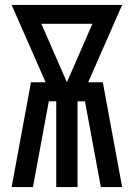

<svg xmlns="http://www.w3.org/2000/svg" viewBox="-20 -755 540 775"><path d="M27 0 105 -423H164L27 -735H473L336 -423H395L473 0H387L323 -346H293V0H207V-346H177L113 0ZM250 -423 353 -659H147Z"/></svg>

Font: Iosevka SS10 Medium
Style: Regular
Weight: 500
Monospace: yes
Designer: Belleve Invis
Foundry: Belleve Invis
Version: Version 28.0.6; ttfautohint (v1.8.4)